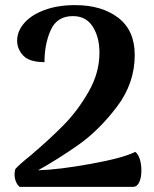

<svg xmlns="http://www.w3.org/2000/svg" viewBox="-20 -731 601 751"><path d="M37 -48Q37 -60 40 -70Q56 -88 101 -124Q177 -189 230.5 -243.5Q284 -298 326.5 -372Q369 -446 369 -525Q369 -585 343 -626.5Q317 -668 265 -668Q203 -668 178.5 -613.5Q154 -559 154 -488Q95 -488 71 -513.5Q47 -539 47 -572Q47 -609 75 -641Q103 -673 154.5 -692Q206 -711 274 -711Q378 -711 442.5 -661.5Q507 -612 507 -516Q507 -405 437 -313Q367 -221 287.5 -165Q208 -109 129 -65Q208 -67 335 -90Q462 -113 509 -137Q521 -128 527 -108Q533 -88 533 -64Q533 -37 525 -19Q517 -1 502 0H57Q48 -7 42.5 -20Q37 -33 37 -48Z"/></svg>

Font: Arima Madurai Black
Style: Regular
Weight: 900
Designer: Joana Correia and Natanael Gama
Foundry: NDISCOVER
Version: Version 1.019